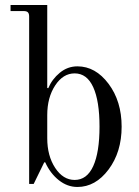

<svg xmlns="http://www.w3.org/2000/svg" viewBox="-20 -732 552 764"><path d="M168 -182Q168 -112 199.5 -64Q231 -16 277 -16Q326 -16 351 -71Q376 -126 376 -228Q376 -330 351 -385Q326 -440 277 -440Q231 -440 199.5 -392Q168 -344 168 -274ZM22 -688V-712H168V-382L172 -381Q187 -417 218 -442.5Q249 -468 288 -468Q360 -468 412 -398.5Q464 -329 464 -228Q464 -127 412 -57.5Q360 12 288 12Q248 12 214 -15Q180 -42 160 -86H156L114 0H96V-666Q96 -678 91 -683Q86 -688 74 -688Z"/></svg>

Font: Old Standard TT
Style: Regular
Weight: 400
Designer: Alexey Kryukov <alexios@thessalonica.org.ru>
Version: Version 2.2